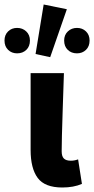

<svg xmlns="http://www.w3.org/2000/svg" viewBox="-71 -821 418 853"><path d="M206 12Q128 12 96.5 -30.5Q65 -73 65 -155V-496H213Q212 -466 207.5 -331.5Q203 -197 203 -149Q203 -126 213 -116.5Q223 -107 244 -107Q260 -107 276 -113L293 -4Q256 12 206 12ZM87 -581 123 -801 226 -780 152 -567ZM5 -584Q-19 -584 -35 -599.5Q-51 -615 -51 -641Q-51 -666 -35 -681.5Q-19 -697 5 -697Q29 -697 45.5 -681.5Q62 -666 62 -641Q62 -615 46 -599.5Q30 -584 5 -584ZM271 -584Q246 -584 230 -599.5Q214 -615 214 -641Q214 -666 230.5 -681.5Q247 -697 271 -697Q295 -697 311 -681.5Q327 -666 327 -641Q327 -615 311 -599.5Q295 -584 271 -584Z"/></svg>

Font: Toshiba Sans
Style: Bold
Weight: 700
Designer: Paul D. Hunt
Foundry: Toshiba Corporation
Version: Version 2.020;PS 2.0;hotconv 1.0.86;makeotf.lib2.5.63406